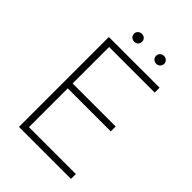

<svg xmlns="http://www.w3.org/2000/svg" viewBox="-242 -949 1057 1057"><g transform="rotate(45 287.0 -420.5)"><path d="M224 -780C242 -780 255 -793 255 -811C255 -828 242 -841 224 -841C206 -841 192 -828 192 -811C192 -793 206 -780 224 -780ZM395 -780C413 -780 427 -793 427 -811C427 -828 413 -841 395 -841C377 -841 364 -828 364 -811C364 -793 377 -780 395 -780ZM107 0H512V-38H147V-340H482V-378H147V-662H502V-700H107Z"/></g></svg>

Font: Fixel Display ExtraLight
Style: Regular
Weight: 200
Designer: AlfaBravo + MacPaw
Foundry: Kyrylo Tkachov, Marchela Mozhyna, Serhii Makarenko, Maria Weinstein, Zakhar Kryvoshyya
Version: Version 1.211